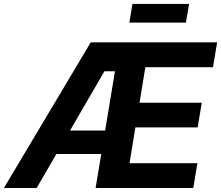

<svg xmlns="http://www.w3.org/2000/svg" viewBox="-43 -939 1105 959"><path d="M-23.4 0 410.2 -727.5H1041.5L1021 -603.5H683.1L653.8 -425.8H964.8L944.3 -302.7H633.3L604 -124H942.9L922.4 0H434.6L531.2 -583H478.5L140.1 0ZM175.8 -169.9 194.8 -287.1H562.5L543.5 -169.9ZM901.4 -919.4 885.7 -826.2H603L618.7 -919.4Z"/></svg>

Font: Inter 16pt
Style: Bold Italic
Weight: 700
Italic angle: -9.3988°
Version: Version 4.001;git-66647c0bb